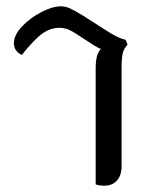

<svg xmlns="http://www.w3.org/2000/svg" viewBox="-20 -582 490 608"><path d="M384 -440Q373 -430 369 -414.5Q365 -399 365 -369V-55Q365 -27 350.5 -10.5Q336 6 310 6Q296 6 283 2V-365Q283 -387 286.5 -401.5Q290 -416 299 -427Q292 -430 278 -438L218 -477Q202 -487 191 -490.5Q180 -494 169 -494Q140 -494 114.5 -476Q89 -458 49 -408Q24 -420 24 -445Q24 -471 49.5 -498Q75 -525 110.5 -543.5Q146 -562 173 -562Q187 -562 201.5 -555.5Q216 -549 242 -533L325 -480Q357 -460 378 -456Z"/></svg>

Font: Thasadith
Style: Bold
Weight: 700
Designer: Cadson Demak Co.,Ltd.
Foundry: Cadson Demak Co.,Ltd.
Version: Version 1.000; ttfautohint (v1.6)